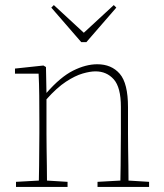

<svg xmlns="http://www.w3.org/2000/svg" viewBox="-20 -736 644 756"><path d="M43 0V-20L133 -25Q134 -51 134 -84.5Q134 -118 134.5 -151Q135 -184 135 -210V-259Q135 -312 134.5 -360Q134 -408 132 -446H39V-466L151 -478L161 -472L163 -370Q218 -433 268 -458Q318 -483 363 -483Q419 -483 451.5 -445.5Q484 -408 484 -314V-210Q484 -183 484.5 -149.5Q485 -116 485.5 -83.5Q486 -51 486 -25L567 -20V0H364V-20L454 -25Q455 -51 455 -83.5Q455 -116 455.5 -149.5Q456 -183 456 -210V-315Q456 -392 428 -423.5Q400 -455 356 -455Q335 -455 305.5 -446.5Q276 -438 240 -414.5Q204 -391 163 -345V-210Q163 -184 163.5 -150.5Q164 -117 164.5 -84Q165 -51 165 -25L246 -20V0ZM192 -716 310 -607 428 -716 438 -706 320 -570H300L182 -706Z"/></svg>

Font: Source Serif 4 ExtraLight
Style: Regular
Weight: 200
Designer: Frank Grießhammer
Foundry: Adobe
Version: Version 4.005;hotconv 1.1.0;makeotfexe 2.6.0